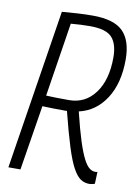

<svg xmlns="http://www.w3.org/2000/svg" viewBox="-82 -765 599 831"><g transform="rotate(10 217.0 -350.0)"><path d="M12 0 123 -703Q161 -706 192.5 -708Q224 -710 258 -710Q352 -710 391.5 -670Q431 -630 431 -547Q431 -443 387.5 -375.5Q344 -308 270 -291Q289 -213 304.5 -165Q320 -117 333.5 -91Q347 -65 359.5 -55.5Q372 -46 384 -46Q386 -46 388.5 -46Q391 -46 395 -47L393 5Q389 7 381.5 8.5Q374 10 369 10Q348 10 331 -1Q314 -12 297 -42.5Q280 -73 261.5 -131.5Q243 -190 219 -285L217 -284Q184 -284 159 -284.5Q134 -285 111 -286L65 0ZM220 -332Q291 -332 334 -390Q377 -448 377 -547Q377 -606 351 -634.5Q325 -663 255 -663Q231 -663 213.5 -662Q196 -661 170 -659L119 -334Q140 -333 163.5 -332.5Q187 -332 220 -332Z"/></g></svg>

Font: Georama SemiCondensed Light
Style: Italic
Weight: 300
Width: 4
Italic angle: -9°
Designer: Jean-Baptiste Levee
Foundry: Production Type
Version: Version 1.000